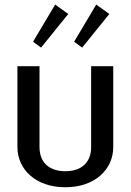

<svg xmlns="http://www.w3.org/2000/svg" viewBox="-20 -782 557 818"><path d="M120.8 -604.2 155 -579.2 270.8 -722.5 215 -762.5ZM295.8 -604.2 330 -579.2 445.8 -722.5 390 -762.5ZM54.2 -155.8C54.2 -60 132.5 15.8 258.3 15.8C384.2 15.8 462.5 -60 462.5 -155.8V-500H368.3V-155.8C368.3 -84.2 320.8 -52.5 258.3 -52.5C195.8 -52.5 148.3 -84.2 148.3 -155.8V-500H54.2Z"/></svg>

Font: Boon Medium
Style: Regular
Weight: 500
Designer: Sungsit Sawaiwan
Foundry: FontUni
Version: Version 2.0